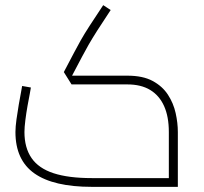

<svg xmlns="http://www.w3.org/2000/svg" viewBox="-20 -726 791 746"><path d="M337 0Q188 0 114 -52Q40 -104 40 -213Q40 -233 44 -262Q48 -291 53 -320Q58 -349 62 -369.5Q66 -390 66 -392L100 -386Q100 -383 96 -363Q92 -343 87 -315Q82 -287 78.5 -259Q75 -231 75 -213Q75 -152 102.5 -112Q130 -72 188 -53Q246 -34 337 -34H636V-213Q636 -273 617.5 -314Q599 -355 563.5 -376.5Q528 -398 475 -398H258L228 -446L268 -522Q280 -545 293.5 -569Q307 -593 328 -625.5Q349 -658 381 -706L410 -687Q378 -639 358 -607.5Q338 -576 324.5 -552.5Q311 -529 299 -506L260 -432H475Q535 -432 573 -411.5Q611 -391 632.5 -358Q654 -325 662.5 -286.5Q671 -248 671 -213V0Z"/></svg>

Font: TitilliumWeb ExtraLight
Style: Regular
Weight: 400
Designer: Mohamed Gaber, Accademia di Belle Arti di Urbino and others
Foundry: Kief Type Foundry, Accademia di Belle Arti di Urbino and others
Version: Version 3.000; ttfautohint (v1.8.2)